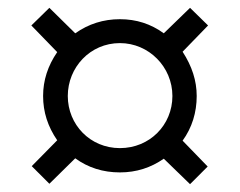

<svg xmlns="http://www.w3.org/2000/svg" viewBox="-20 -598 612 490"><path d="M398 -193 465 -128 510 -173 446 -239C470 -272 482 -311 482 -353C482 -392 470 -429 446 -466L511 -533L465 -578L398 -513C365 -537 328 -549 286 -549C244 -549 206 -537 172 -513L106 -578L60 -533L126 -465C102 -430 90 -393 90 -353C90 -312 102 -275 126 -240L61 -174L106 -129L172 -194C205 -170 243 -158 286 -158C328 -158 365 -170 398 -193ZM286 -220C210 -220 153 -280 153 -353C153 -426 210 -488 286 -488C360 -488 420 -427 420 -353C420 -279 362 -220 286 -220Z"/></svg>

Font: Frost Regular
Style: Regular
Weight: 400
Designer: Lee Frost
Foundry: Lee Frost for Ice Communication Norge AS
Version: Version 2.011;hotconv 1.0.107;makeotfexe 2.5.65593